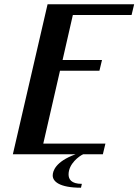

<svg xmlns="http://www.w3.org/2000/svg" viewBox="-20 -720 646 896"><path d="M332.6 0C237.9 34.3 226 79.4 226 99C226 126 256 156 358 156L362 138C312 138 300 116 300 94C300 44 350 8 368 0H460L472 -50H182L260 -390H444L456 -440H272L320 -650H594L606 -700H202L40 0Z"/></svg>

Font: Pfennig
Style: BoldItalic
Weight: 700
Italic angle: -13°
Version: Version 20100423